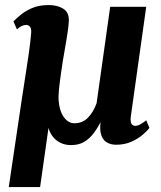

<svg xmlns="http://www.w3.org/2000/svg" viewBox="-20 -576 654 778"><path d="M142.5 182H15.5L68.5 -175Q76.5 -227 83.5 -272.2Q90.5 -317.5 96.8 -360Q103 -402.5 106.5 -445Q107 -462.5 100.5 -468.8Q94 -475 86.5 -475Q77 -475 67.2 -470.2Q57.5 -465.5 48.5 -457L34.5 -489.5Q43.5 -498.5 61.5 -514Q79.5 -529.5 108 -542.5Q136.5 -555.5 177.5 -555.5Q212.5 -555.5 236.2 -540.8Q260 -526 259 -492Q257 -457.5 249.2 -414.5Q241.5 -371.5 234.5 -328.5Q231 -305.5 228 -285Q225 -264.5 222.8 -247Q220.5 -229.5 219 -213.8Q217.5 -198 217 -183.5Q217.5 -157 222.8 -137Q228 -117 237 -103.8Q246 -90.5 257.2 -83.5Q268.5 -76.5 281 -76.5Q314.5 -76.5 336.5 -99.2Q358.5 -122 371.5 -158L426.5 -548.5H572.5L510 -103.5Q507.5 -84 512.5 -75Q517.5 -66 528 -66Q538.5 -66 551 -73.5Q563.5 -81 572.5 -88.5L585.5 -58Q578 -47 559.2 -30.8Q540.5 -14.5 513 -2Q485.5 10.5 451 10.5Q429 10.5 413.2 1.2Q397.5 -8 390.5 -28.2Q383.5 -48.5 387.5 -81Q373.5 -54 357 -33Q340.5 -12 319 0Q297.5 12 267.5 12Q246 12 227.5 3.8Q209 -4.5 195.8 -20.2Q182.5 -36 176.5 -57.5Z"/></svg>

Font: Merriweather 48pt ExtraBold
Style: Italic
Weight: 800
Italic angle: -7.8°
Version: Version 2.101